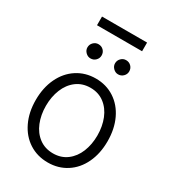

<svg xmlns="http://www.w3.org/2000/svg" viewBox="-207 -968 975 1088"><g transform="rotate(30 280.0 -424.0)"><path d="M44.9 -262.7Q44.9 -343.3 74.7 -405.8Q104.5 -468.3 158.2 -503.2Q211.9 -538.1 280.3 -538.1Q348.6 -538.1 402.1 -503.2Q455.6 -468.3 485.1 -405.8Q514.6 -343.3 514.6 -262.7Q514.6 -182.6 485.1 -120.4Q455.6 -58.1 402.1 -23.7Q348.6 10.7 280.3 10.7Q211.4 10.7 158 -23.7Q104.5 -58.1 74.7 -120.4Q44.9 -182.6 44.9 -262.7ZM448.2 -262.7Q448.2 -321.8 428.5 -370.8Q408.7 -419.9 370.6 -448.7Q332.5 -477.5 280.3 -477.5Q227.5 -477.5 189.2 -448.7Q150.9 -419.9 131.1 -370.8Q111.3 -321.8 111.3 -262.7Q111.3 -203.6 131.1 -154.8Q150.9 -106 189.2 -77.4Q227.5 -48.8 280.3 -48.8Q332.5 -48.8 370.6 -77.4Q408.7 -106 428.5 -154.8Q448.2 -203.6 448.2 -262.7ZM149.4 -667Q149.4 -686.5 163.1 -700.2Q176.8 -713.9 195.3 -713.9Q215.8 -713.9 229 -700.4Q242.2 -687 242.2 -667Q242.2 -648.4 228.8 -634.8Q215.3 -621.1 195.3 -621.1Q177.2 -621.1 163.3 -635Q149.4 -648.9 149.4 -667ZM330.1 -667Q330.1 -686.5 343.8 -700.2Q357.4 -713.9 376 -713.9Q396 -713.9 409.4 -700.4Q422.9 -687 422.9 -667Q422.9 -648.4 409.2 -634.8Q395.5 -621.1 376 -621.1Q357.9 -621.1 344 -635Q330.1 -648.9 330.1 -667ZM428.7 -802.7H133.8V-859.4H428.7Z"/></g></svg>

Font: Pretendard GOV Light
Style: Regular
Weight: 300
Designer: Base glyphs from Inter by Rasmus Andersson; Hangeul glyphs from Noto Sans CJK(Source Han Sans) by Jang Soo-young and Kan
Foundry: Kil Hyung-jin
Version: Version 1.309